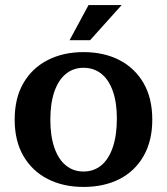

<svg xmlns="http://www.w3.org/2000/svg" viewBox="-20 -728 660 759"><path d="M310 11Q230 11 168.5 -20.5Q107 -52 72.5 -111.5Q38 -171 38 -255Q38 -340 72.5 -399.5Q107 -459 168.5 -490.5Q230 -522 310 -522Q391 -522 452 -490.5Q513 -459 547.5 -399.5Q582 -340 582 -255Q582 -171 547.5 -111Q513 -51 452 -20Q391 11 310 11ZM310 -50Q351 -50 380.5 -74.5Q410 -99 426 -146Q442 -193 442 -260Q442 -323 426 -368Q410 -413 380.5 -436.5Q351 -460 310 -460Q270 -460 240.5 -436Q211 -412 195 -366Q179 -320 179 -255Q179 -190 195 -144Q211 -98 240.5 -74Q270 -50 310 -50ZM255 -569 330 -708H461L336 -569Z"/></svg>

Font: Montagu Slab 120pt Medium
Style: Regular
Weight: 500
Designer: Florian Karsten
Foundry: Florian Karsten
Version: Version 1.000